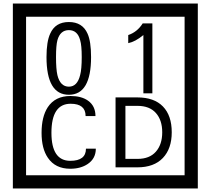

<svg xmlns="http://www.w3.org/2000/svg" viewBox="-20 -980 1195 1090"><path d="M1103 90H53V-960H1103ZM1028 15V-885H128V15ZM497 -656Q497 -442 371 -442Q244 -442 244 -656Q244 -744 265 -789Q294 -855 371 -855Q448 -855 477 -789Q497 -745 497 -656ZM444 -656Q444 -723 435 -752Q420 -809 371 -809Q322 -809 306 -752Q298 -723 298 -656Q298 -587 306 -553Q322 -488 371 -488Q419 -488 435 -554Q444 -587 444 -656ZM845 -450H794V-781Q748 -743 708 -735V-781Q759 -798 790 -847H845ZM524 -136Q524 -80 478 -49Q438 -22 379 -22Q294 -22 252 -84Q216 -136 216 -226Q216 -317 251 -371Q293 -435 380 -435Q442 -435 479 -409Q522 -379 522 -321H466Q466 -391 381 -391Q272 -391 272 -226Q272 -67 379 -67Q468 -67 468 -136ZM955 -229Q955 -136 904.5 -83Q854 -30 760 -30H636V-427H760Q855 -427 905 -375.5Q955 -324 955 -229ZM901 -229Q901 -298 865 -338.5Q829 -379 761 -379H692V-78H761Q829 -78 865 -119Q901 -160 901 -229Z"/></svg>

Font: Unicode BMP Fallback SIL
Style: Regular
Weight: 400
Foundry: NRSI, SIL International
Version: Version 5.1 Based on Unicode 5.1